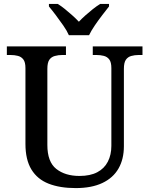

<svg xmlns="http://www.w3.org/2000/svg" viewBox="-20 -951 763 981"><path d="M367 10Q286 10 228.5 -12.5Q171 -35 140.5 -85Q110 -135 110 -216V-603Q110 -633 99.5 -647Q89 -661 71.5 -665.5Q54 -670 34 -670H15V-714H317V-670H298Q278 -670 260 -665Q242 -660 232 -645.5Q222 -631 222 -599V-210Q222 -124 267.5 -88Q313 -52 386 -52Q441 -52 477 -71Q513 -90 531 -125Q549 -160 549 -206V-603Q549 -633 538.5 -647Q528 -661 510.5 -665.5Q493 -670 473 -670H454V-714H708V-670H689Q668 -670 650.5 -665Q633 -660 623 -645.5Q613 -631 613 -599V-204Q613 -138 585.5 -90Q558 -42 503 -16Q448 10 367 10ZM332 -771Q322 -794 303.5 -820.5Q285 -847 265.5 -873Q246 -899 230 -918V-931H275Q293 -920 312 -904.5Q331 -889 349.5 -872.5Q368 -856 383 -840Q398 -856 416.5 -872.5Q435 -889 454.5 -904.5Q474 -920 492 -931H537V-918Q522 -899 502 -873Q482 -847 464 -820.5Q446 -794 435 -771Z"/></svg>

Font: ET Text
Style: Regular
Weight: 470
Designer: Monotype Design Team
Foundry: Monotype Imaging Inc.
Version: Version 2.009